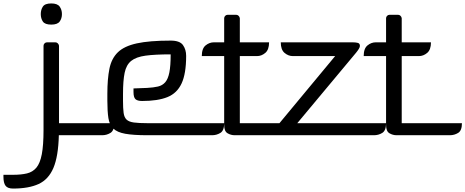

<svg xmlns="http://www.w3.org/2000/svg" viewBox="-63 -786 2705 1116"><path d="M190 -520Q190 -528 196 -534Q202 -540 210 -540H259Q267 -540 273 -534Q279 -528 280 -520V-70H601Q601 -27 579 -13.5Q557 0 531 0H279Q276 123 247.5 190Q219 257 161.5 283.5Q104 310 13 310Q-18 310 -30.5 294Q-43 278 -43 241V230H13Q60 230 93.5 222Q127 214 148.5 188.5Q170 163 180 110.5Q190 58 190 -30ZM174 -704Q174 -729 186 -747.5Q198 -766 235 -766Q271 -766 284 -747.5Q297 -729 297 -704Q297 -679 284 -661Q271 -643 235 -643Q198 -643 186 -661Q174 -679 174 -704Z M652 -240V-200Q652 -156 655.5 -130Q659 -104 672.5 -91Q686 -78 715 -74Q744 -70 794 -70H1240Q1240 -27 1218 -13.5Q1196 0 1170 0H794Q712 0 665 -8.5Q618 -17 595.5 -39Q573 -61 567 -100Q561 -139 561 -200V-241Q561 -327 573 -386.5Q585 -446 622 -482Q659 -518 732.5 -534Q806 -550 929 -550Q982 -550 1000.5 -524Q1019 -498 1019 -461Q1019 -358 992.5 -301Q966 -244 910 -221.5Q854 -199 763 -199Q736 -199 724.5 -209.5Q713 -220 713 -251V-272L792 -275Q829 -277 855 -283Q881 -289 897.5 -308Q914 -327 921.5 -365.5Q929 -404 929 -470Q838 -470 783 -462.5Q728 -455 699.5 -432Q671 -409 661.5 -363Q652 -317 652 -240Z M1431 -460H1331V-70H1681Q1681 -27 1659 -13.5Q1637 0 1611 0H1301Q1279 0 1259.5 -11.5Q1240 -23 1240 -60V-460H1110Q1110 -504 1132 -522Q1154 -540 1180 -540H1240V-680Q1240 -688 1246 -694Q1252 -700 1260 -700H1310Q1318 -700 1324 -694Q1330 -688 1331 -680V-540H1501Q1501 -497 1479 -478.5Q1457 -460 1431 -460Z M1553 -60 1885 -460H1639Q1613 -460 1591 -478.5Q1569 -497 1569 -540H1987Q2006 -540 2017.5 -536.5Q2029 -533 2029 -519Q2029 -512 2022.5 -501.5Q2016 -491 2007 -480L1665 -70H2181Q2181 -27 2159 -13.5Q2137 0 2111 0H1564Q1545 0 1538 -3.5Q1531 -7 1531 -21Q1531 -28 1537.5 -38.5Q1544 -49 1553 -60Z M2372 -460H2272V-70H2622Q2622 -27 2600 -13.5Q2578 0 2552 0H2242Q2220 0 2200.5 -11.5Q2181 -23 2181 -60V-460H2051Q2051 -504 2073 -522Q2095 -540 2121 -540H2181V-680Q2181 -688 2187 -694Q2193 -700 2201 -700H2251Q2259 -700 2265 -694Q2271 -688 2272 -680V-540H2442Q2442 -497 2420 -478.5Q2398 -460 2372 -460Z"/></svg>

Font: Warnes
Style: Regular
Weight: 400
Designer: Eduardo Rodriguez Tunni
Foundry: Eduardo Rodriguez Tunni
Version: Version 1.002; ttfautohint (v1.8.4.7-5d5b);gftools[0.9.23]